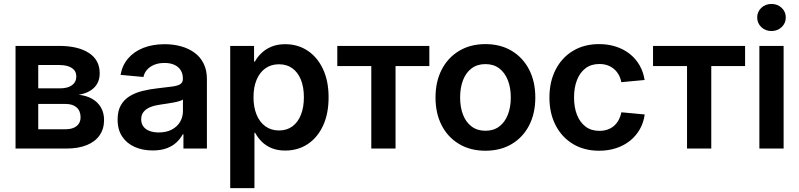

<svg xmlns="http://www.w3.org/2000/svg" viewBox="-20 -766 4121 990"><path d="M60.1 0V-529.3H285.6Q381.8 -529.3 438 -493.2Q494.1 -457 494.1 -388.2Q494.1 -343.3 466.1 -314.7Q438 -286.1 385.3 -277.3Q425.3 -273.4 454.8 -256.6Q484.4 -239.7 500.5 -211.9Q516.6 -184.1 516.6 -147Q516.6 -102.1 494.1 -69.1Q471.7 -36.1 428.2 -18.1Q384.8 0 321.3 0ZM177.2 -99.6H318.8Q355 -99.6 375.2 -116Q395.5 -132.3 395.5 -161.1Q395.5 -193.8 375.2 -211.9Q355 -230 318.8 -230H177.2ZM177.2 -310.5H289.6Q329.6 -310.5 351.6 -326.9Q373.5 -343.3 373.5 -372.1Q373.5 -399.9 350.6 -415.3Q327.6 -430.7 285.6 -430.7H177.2Z M767.1 9.8Q715.3 9.8 674.6 -8.3Q633.8 -26.4 610.1 -61.8Q586.4 -97.2 586.4 -149.4Q586.4 -194.3 603.3 -223.6Q620.1 -252.9 649.2 -270.5Q678.2 -288.1 715.1 -297.1Q752 -306.2 791.5 -310.5Q839.4 -315.9 868.2 -319.8Q897 -323.7 909.9 -332.3Q922.9 -340.8 922.9 -358.9V-361.8Q922.9 -386.2 911.6 -404.1Q900.4 -421.9 879.4 -431.6Q858.4 -441.4 828.1 -441.4Q797.4 -441.4 774.4 -431.6Q751.5 -421.9 737.5 -405.5Q723.6 -389.2 719.7 -369.1L601.6 -379.9Q610.4 -429.7 640.9 -465.1Q671.4 -500.5 719.5 -519.3Q767.6 -538.1 829.1 -538.1Q874.5 -538.1 913.8 -527.1Q953.1 -516.1 983.2 -494.1Q1013.2 -472.2 1030 -438.2Q1046.9 -404.3 1046.9 -357.4V0H925.8V-73.7H922.4Q910.2 -50.8 889.9 -31.7Q869.6 -12.7 839.4 -1.5Q809.1 9.8 767.1 9.8ZM798.3 -83Q837.9 -83 866 -97.9Q894 -112.8 908.7 -137.9Q923.3 -163.1 923.3 -192.9V-252.9Q917.5 -248.5 904.8 -244.6Q892.1 -240.7 875.2 -237.5Q858.4 -234.4 840.6 -231.7Q822.8 -229 806.6 -226.6Q779.3 -223.1 756.8 -214.4Q734.4 -205.6 721.2 -190.2Q708 -174.8 708 -150.9Q708 -128.9 719.2 -113.8Q730.5 -98.6 751 -90.8Q771.5 -83 798.3 -83Z M1167 204.1V-529.3H1290V-448.7H1294.4Q1307.6 -472.7 1328.9 -492.9Q1350.1 -513.2 1380.4 -525.6Q1410.6 -538.1 1450.7 -538.1Q1515.6 -538.1 1565.9 -504.9Q1616.2 -471.7 1645.3 -410.2Q1674.3 -348.6 1674.3 -264.2Q1674.3 -179.7 1645.8 -118.2Q1617.2 -56.6 1566.9 -23.2Q1516.6 10.3 1450.2 10.3Q1410.6 10.3 1380.6 -2.2Q1350.6 -14.6 1329.6 -35.6Q1308.6 -56.6 1295.4 -81.5H1292V204.1ZM1418.5 -93.3Q1459 -93.3 1487.5 -114.3Q1516.1 -135.3 1531.5 -173.8Q1546.9 -212.4 1546.9 -264.6Q1546.9 -316.9 1531.5 -355Q1516.1 -393.1 1487.5 -413.8Q1459 -434.6 1418.5 -434.6Q1377.9 -434.6 1348.4 -413.6Q1318.8 -392.6 1303 -354.5Q1287.1 -316.4 1287.1 -264.6Q1287.1 -213.4 1303 -174.8Q1318.8 -136.2 1348.4 -114.7Q1377.9 -93.3 1418.5 -93.3Z M1894.5 0V-425.3H1719.2V-529.3H2193.8V-425.3H2019.5V0Z M2482.9 11.2Q2405.8 11.2 2347.7 -23.2Q2289.6 -57.6 2257.6 -119.4Q2225.6 -181.2 2225.6 -263.2Q2225.6 -345.2 2257.6 -407.2Q2289.6 -469.2 2347.7 -503.9Q2405.8 -538.6 2482.9 -538.6Q2560.5 -538.6 2618.4 -503.9Q2676.3 -469.2 2708.3 -407.2Q2740.2 -345.2 2740.2 -263.2Q2740.2 -181.2 2708.3 -119.4Q2676.3 -57.6 2618.4 -23.2Q2560.5 11.2 2482.9 11.2ZM2482.9 -91.8Q2524.9 -91.8 2554 -113.5Q2583 -135.3 2598.4 -174.1Q2613.8 -212.9 2613.8 -263.2Q2613.8 -314.5 2598.4 -353Q2583 -391.6 2554 -413.6Q2524.9 -435.5 2482.9 -435.5Q2441.4 -435.5 2412.1 -413.8Q2382.8 -392.1 2367.7 -353.3Q2352.5 -314.5 2352.5 -263.2Q2352.5 -212.4 2367.7 -173.8Q2382.8 -135.3 2412.1 -113.5Q2441.4 -91.8 2482.9 -91.8Z M3069.3 11.2Q2992.2 11.2 2934.6 -23.4Q2877 -58.1 2845 -119.9Q2813 -181.6 2813 -263.2Q2813 -344.7 2845 -407Q2877 -469.2 2934.6 -503.9Q2992.2 -538.6 3069.3 -538.6Q3116.2 -538.6 3156.5 -525.4Q3196.8 -512.2 3227.5 -487.8Q3258.3 -463.4 3277.8 -429.2Q3297.4 -395 3303.7 -353.5L3183.6 -342.3Q3179.7 -363.3 3170.2 -380.4Q3160.6 -397.5 3146.2 -409.9Q3131.8 -422.4 3112.8 -429.2Q3093.8 -436 3070.3 -436Q3028.3 -436 2999.3 -414.1Q2970.2 -392.1 2955.1 -353.3Q2939.9 -314.5 2939.9 -263.2Q2939.9 -212.4 2955.1 -173.8Q2970.2 -135.3 2999.3 -113.3Q3028.3 -91.3 3070.3 -91.3Q3094.2 -91.3 3113.3 -98.1Q3132.3 -105 3146.5 -117.4Q3160.6 -129.9 3170.2 -147.7Q3179.7 -165.5 3184.1 -187L3304.2 -175.8Q3298.8 -134.3 3279.3 -99.9Q3259.8 -65.4 3228.8 -40.5Q3197.8 -15.6 3157.2 -2.2Q3116.7 11.2 3069.3 11.2Z M3522.5 0V-425.3H3347.2V-529.3H3821.8V-425.3H3647.5V0Z M3895.5 0V-529.3H4020.5V0ZM3958 -606Q3926.8 -606 3905.5 -626.2Q3884.3 -646.5 3884.3 -675.8Q3884.3 -705.6 3905.5 -725.6Q3926.8 -745.6 3958 -745.6Q3989.3 -745.6 4010.5 -725.6Q4031.7 -705.6 4031.7 -675.8Q4031.7 -646.5 4010.3 -626.2Q3988.8 -606 3958 -606Z"/></svg>

Font: Inter 24pt SemiBold
Style: Regular
Weight: 600
Designer: Rasmus Andersson
Foundry: rsms
Version: Version 4.001;git-66647c0bb